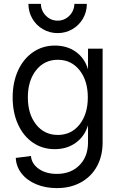

<svg xmlns="http://www.w3.org/2000/svg" viewBox="-20 -750 627 986"><path d="M61 61 139 51Q142 91 179 117Q216 143 272 143Q344 143 388 98.5Q432 54 432 -19V-107Q415 -50 369.5 -17Q324 16 261 16Q198 16 149 -17.5Q100 -51 72.5 -111.5Q45 -172 45 -250Q45 -327 72.5 -387.5Q100 -448 149.5 -482Q199 -516 262 -516Q325 -516 370 -483.5Q415 -451 432 -394V-500H507V-19Q507 51 478 104Q449 157 395.5 186.5Q342 216 272 216Q213 216 165.5 196Q118 176 90.5 140.5Q63 105 61 61ZM277 -57Q346 -57 388.5 -110.5Q431 -164 431 -250Q431 -336 388.5 -389.5Q346 -443 277 -443Q208 -443 165.5 -389.5Q123 -336 123 -250Q123 -164 165.5 -110.5Q208 -57 277 -57ZM276 -644Q311 -644 336 -669Q361 -694 362 -730H426Q426 -689 406 -654.5Q386 -620 351.5 -600Q317 -580 276 -580Q235 -580 200.5 -600Q166 -620 146 -654.5Q126 -689 126 -730H190Q191 -694 216 -669Q241 -644 276 -644Z"/></svg>

Font: MedMera Sans
Style: Regular
Weight: 400
Designer: Kasper Nordkvist
Foundry: UNCUT.wtf
Version: Version 1.300